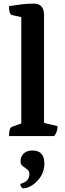

<svg xmlns="http://www.w3.org/2000/svg" viewBox="-20 -754 362 1064"><path d="M30 0Q30 -24 34 -36Q38 -48 46 -51L98 -70V-659L45 -671Q30 -675 30 -720Q68 -726 100.5 -730Q133 -734 168 -734Q224 -734 224 -670V-73L299 -55Q299 -22 280 0ZM107 290Q101 286 97 281Q93 276 93 265Q119 258 131 244Q143 230 143 212Q143 194 130.5 184.5Q118 175 105.5 166Q93 157 94 138Q94 112 112 96Q130 80 160 80Q226 80 226 153Q226 191 207.5 221.5Q189 252 161.5 270.5Q134 289 107 290Z"/></svg>

Font: Petrona
Style: Bold
Weight: 700
Designer: Ringo R. Seeber
Foundry: Ringo R. Seeber
Version: Version 2.001; ttfautohint (v1.8.3)